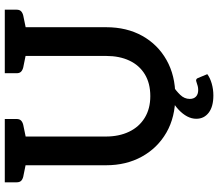

<svg xmlns="http://www.w3.org/2000/svg" viewBox="-76 -686 933 822"><g transform="rotate(-90 391.0 -274.5)"><path d="M391 9Q301 9 235 -29Q169 -67 132 -134Q95 -201 95 -287V-721H218V-288Q218 -232 238.5 -189Q259 -146 298 -122Q337 -98 391 -98Q446 -98 484.5 -121.5Q523 -145 543 -187.5Q563 -230 563 -287V-721H686V-287Q686 -199 649 -132.5Q612 -66 545.5 -28.5Q479 9 391 9ZM122 -721 110 -629 46 -642Q34 -645 28 -651.5Q22 -658 22 -670V-721ZM293 -721V-670Q293 -658 286.5 -651.5Q280 -645 268 -642L205 -629L193 -721ZM590 -721 578 -629 514 -642Q502 -645 495.5 -651.5Q489 -658 489 -670V-721ZM761 -721V-670Q761 -658 754.5 -651.5Q748 -645 736 -642L673 -629L660 -721ZM457 98Q465 98 468 105L485 146Q469 158 444.5 165Q420 172 394 172Q346 172 320 152Q294 132 294 99Q294 79 304 60Q314 41 332.5 23.5Q351 6 375 -7L433 0Q414 12 396.5 30Q379 48 379 71Q379 88 389 97.5Q399 107 417 107Q426 107 434 105Q442 103 448.5 100.5Q455 98 457 98Z"/></g></svg>

Font: Aleo SemiBold
Style: Regular
Weight: 600
Designer: Alessio Laiso
Foundry: Alessio Laiso
Version: Version 2.001;gftools[0.9.29]